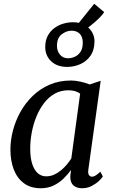

<svg xmlns="http://www.w3.org/2000/svg" viewBox="-20 -993 607 1023"><path d="M451 -91.5Q447.5 -68.5 454.2 -60Q461 -51.5 470 -51.5Q479 -51.5 489.5 -58Q500 -64.5 514.5 -78L528 -53Q524 -45.5 508.8 -30.5Q493.5 -15.5 470 -2.8Q446.5 10 417 10Q388.5 10 371 -5.5Q353.5 -21 354.5 -55L358.5 -87.5Q341.5 -64 318.5 -41.5Q295.5 -19 265.5 -4.5Q235.5 10 197 10Q143 10 107 -17Q71 -44 53.2 -90.5Q35.5 -137 35.5 -196Q35.5 -245.5 49 -297.5Q62.5 -349.5 89 -397Q115.5 -444.5 154.5 -482.2Q193.5 -520 244.5 -542Q295.5 -564 358.5 -564Q382 -564 409.5 -557.8Q437 -551.5 458 -543L516.5 -562.5ZM407 -494Q394.5 -503.5 378.5 -507.8Q362.5 -512 344.5 -512Q304 -512 271.5 -493.8Q239 -475.5 214.8 -443.8Q190.5 -412 174 -371.8Q157.5 -331.5 149.2 -287.2Q141 -243 141 -200.5Q141 -152 151.8 -119.2Q162.5 -86.5 181.5 -70Q200.5 -53.5 225.5 -53.5Q248.5 -53.5 268.5 -62.5Q288.5 -71.5 305.5 -85.8Q322.5 -100 336.2 -116.5Q350 -133 360 -149ZM338 -636.5Q284 -636.5 252.5 -666.8Q221 -697 221 -742Q221 -777.5 234.5 -802.5Q248 -827.5 269.8 -843.5Q291.5 -859.5 317.5 -867Q343.5 -874.5 367.5 -874.5Q421.5 -874.5 452.5 -844.2Q483.5 -814 483.5 -772.5Q483 -725.5 461.8 -695.5Q440.5 -665.5 407.2 -651Q374 -636.5 338 -636.5ZM342.5 -682.5Q361 -682.5 379 -690.8Q397 -699 409 -717Q421 -735 421 -765.5Q421 -797 404.8 -813.2Q388.5 -829.5 361.5 -829.5Q334 -829.5 308.8 -810.2Q283.5 -791 283.5 -748.5Q283.5 -721 299.5 -701.8Q315.5 -682.5 342.5 -682.5ZM406 -819.5 377.5 -843 482 -973 535 -928.5Q528 -916.5 512.5 -900.8Q497 -885 478 -869Q459 -853 441 -840Q423 -827 410 -821.5Z"/></svg>

Font: Merriweather 28pt
Style: Italic
Weight: 400
Italic angle: -7.8°
Version: Version 2.101